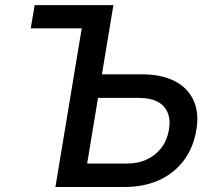

<svg xmlns="http://www.w3.org/2000/svg" viewBox="-20 -748 858 768"><path d="M103 -634.8 118.7 -727.5H354L338.4 -634.8ZM353.5 -450.7H546.9Q626 -450.7 678.7 -423.6Q731.4 -396.5 754.2 -346.7Q776.9 -296.9 765.6 -229.5Q754.4 -159.2 716.1 -107.4Q677.7 -55.7 617.2 -27.8Q556.6 0 478 0H201.7L322.3 -727.5H433.6L328.6 -93.8H487.8Q532.7 -93.8 567.9 -110.4Q603 -127 626 -157.2Q648.9 -187.5 655.8 -229Q662.6 -269 650.6 -297.6Q638.7 -326.2 609.9 -341.3Q581.1 -356.4 536.1 -356.4H338.4Z"/></svg>

Font: Inter 16pt Medium
Style: Italic
Weight: 500
Italic angle: -9.3988°
Version: Version 4.001;git-66647c0bb